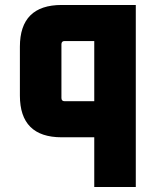

<svg xmlns="http://www.w3.org/2000/svg" viewBox="-20 -552 634 772"><path d="M60 -168V-364Q60 -532 228 -532H526V200H359V0H228Q60 0 60 -168ZM227 -158Q227 -145 240 -145H359V-387H240Q227 -387 227 -374Z"/></svg>

Font: Oxanium ExtraBold
Style: Regular
Weight: 800
Designer: Severin Meyer
Version: Version 2.000